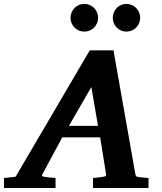

<svg xmlns="http://www.w3.org/2000/svg" viewBox="-73 -938 808 958"><path d="M382.8 -503.9 271 -310.1H416ZM391.1 0V-49.8Q398.9 -50.8 407 -51.5Q415 -52.2 421.9 -53.2Q429.7 -54.2 437 -55.2Q446.8 -56.2 452.1 -58.6Q457.5 -61 456.1 -69.8L426.8 -252.9H237.8L139.2 -69.8Q134.3 -62.5 138.2 -59.3Q142.1 -56.2 151.9 -55.2Q159.7 -54.2 168.5 -53.2Q175.8 -52.2 185.1 -51.5Q194.3 -50.8 204.1 -49.8V0H-53.2V-49.8L4.9 -56.2L375 -687H493.2L602.1 -70.8Q603.5 -61 607.2 -58.3Q610.8 -55.7 622.1 -54.2Q628.9 -53.7 636.7 -52.7Q643.6 -51.8 651.6 -51.3Q659.7 -50.8 668 -49.8V0ZM416.5 -849.1Q416.5 -835 411.1 -822.5Q405.8 -810.1 396.5 -800.5Q387.2 -791 374.5 -785.6Q361.8 -780.3 347.7 -780.3Q333.5 -780.3 320.8 -785.6Q308.1 -791 298.8 -800.5Q289.6 -810.1 284.2 -822.5Q278.8 -835 278.8 -849.1Q278.8 -863.3 284.2 -876Q289.6 -888.7 298.8 -898.2Q308.1 -907.7 320.8 -913.1Q333.5 -918.5 347.7 -918.5Q361.8 -918.5 374.5 -913.1Q387.2 -907.7 396.5 -898.2Q405.8 -888.7 411.1 -876Q416.5 -863.3 416.5 -849.1ZM626.5 -849.1Q626.5 -835 621.1 -822.5Q615.7 -810.1 606.4 -800.5Q597.2 -791 584.5 -785.6Q571.8 -780.3 557.6 -780.3Q543.5 -780.3 531 -785.6Q518.6 -791 509.3 -800.5Q500 -810.1 494.9 -822.5Q489.7 -835 489.7 -849.1Q489.7 -863.3 494.9 -876Q500 -888.7 509.3 -898.2Q518.6 -907.7 531 -913.1Q543.5 -918.5 557.6 -918.5Q571.8 -918.5 584.5 -913.1Q597.2 -907.7 606.4 -898.2Q615.7 -888.7 621.1 -876Q626.5 -863.3 626.5 -849.1Z"/></svg>

Font: Charis SIL Viet
Style: Bold Italic
Weight: 700
Italic angle: -11°
Foundry: SIL International
Version: Version 5.000